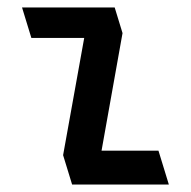

<svg xmlns="http://www.w3.org/2000/svg" viewBox="-20 -496 513 516"><path d="M173.8 0H433.8L405.9 -91H252.9L309.3 -407L288.2 -476H39.2L64.3 -394H206.3L149.6 -79Z"/></svg>

Font: Din Kursivschrift
Style: LeftEng
Weight: 400
Version: Version 1.089